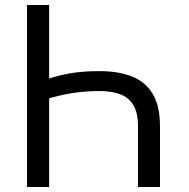

<svg xmlns="http://www.w3.org/2000/svg" viewBox="-20 -747 754 767"><path d="M619.1 0H531.2V-242.7Q531.2 -296.9 512.5 -327.6Q493.7 -358.4 459.2 -370.8Q424.8 -383.3 377.9 -383.3Q348.6 -383.3 320.8 -381.1Q293 -378.9 266.6 -374.8Q240.2 -370.6 214.8 -364.5Q189.5 -358.4 164.6 -351.1V-430.2Q188.5 -437.5 211.7 -443.6Q234.9 -449.7 260 -454.1Q285.2 -458.5 314 -460.7Q342.8 -462.9 377.9 -462.9Q453.1 -462.9 507.3 -441.4Q561.5 -419.9 590.3 -371.6Q619.1 -323.2 619.1 -242.7ZM176.3 0H87.9V-727.1H176.3Z"/></svg>

Font: Sahel VF Regular
Style: Regular
Weight: 400
Foundry: Saber Rastikerdar (saber.rastikerdar@gmail.com)
Version: Version 3.4.0